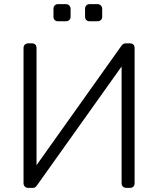

<svg xmlns="http://www.w3.org/2000/svg" viewBox="-20 -910 766 930"><path d="M116 0Q106 0 100 -6.5Q94 -13 94 -23V-677Q94 -688 100.5 -694Q107 -700 117 -700H135Q145 -700 151 -694Q157 -688 157 -677V-110L568 -688Q570 -690 574.5 -695Q579 -700 589 -700H610Q620 -700 626 -694Q632 -688 632 -677V-22Q632 -12 626 -6Q620 0 610 0H592Q582 0 575.5 -6Q569 -12 569 -22V-588L159 -12Q158 -10 153 -5Q148 0 138 0ZM414 -807Q404 -807 398 -813Q392 -819 392 -829V-867Q392 -877 398 -883.5Q404 -890 414 -890H452Q462 -890 468.5 -883.5Q475 -877 475 -867V-829Q475 -819 468.5 -813Q462 -807 452 -807ZM261 -807Q251 -807 245 -813Q239 -819 239 -829V-867Q239 -877 245 -883.5Q251 -890 261 -890H299Q309 -890 315.5 -883.5Q322 -877 322 -867V-829Q322 -819 315.5 -813Q309 -807 299 -807Z"/></svg>

Font: Rubik Light
Style: Regular
Weight: 300
Designer: Hubert and Fischer
Foundry: Hubert and Fischer
Version: Version 2.300;gftools[0.9.30]